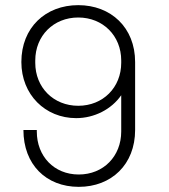

<svg xmlns="http://www.w3.org/2000/svg" viewBox="-20 -716 655 746"><path d="M451 -346V-205C451 -109 382 -38 286 -38C190 -38 123 -109 123 -205V-211H71C71 -77 159 10 286 10C413 10 505 -77 505 -211V-475C505 -609 411 -696 284 -696C157 -696 63 -609 63 -475C63 -348 156 -257 276 -257C346 -257 413 -291 451 -346ZM451 -481V-472C451 -376 380 -305 284 -305C188 -305 117 -376 117 -472V-481C117 -577 188 -648 284 -648C380 -648 451 -577 451 -481Z"/></svg>

Font: ChivoLight
Style: Regular
Weight: 300
Designer: Hector Gatti
Foundry: Omnibus-Type
Version: Version 1.004;PS 001.004;hotconv 1.0.88;makeotf.lib2.5.64775